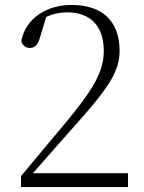

<svg xmlns="http://www.w3.org/2000/svg" viewBox="-20 -757 584 777"><path d="M65 0H498V-56H108V-70L100 -41C170 -120 240 -201 269 -233C412 -392 464 -463 464 -551C464 -669 397 -737 269 -737C175 -737 85 -688 66 -591C71 -573 84 -563 101 -563C121 -563 133 -575 142 -606L171 -702L132 -669C177 -698 214 -707 253 -707C346 -707 400 -651 400 -551C400 -468 358 -397 252 -268C203 -210 134 -127 65 -44Z"/></svg>

Font: Source Han Serif TW VF
Style: Regular
Weight: 250
Designer: Ryoko NISHIZUKA 西塚涼子 (kana & ideographs); Frank Grießhammer (Latin, Greek & Cyrillic); Wenlong ZHANG 张文龙 (bopomofo); San
Foundry: Adobe
Version: Version 2.002;hotconv 1.1.0;makeotfexe 2.6.0